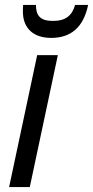

<svg xmlns="http://www.w3.org/2000/svg" viewBox="-20 -760 378 780"><path d="M188 -606C267 -606 319 -648 338 -740H285C273 -697 247 -675 195 -675C144 -675 126 -696 126 -740H74C73 -731 73 -722 73 -713C73 -645 116 -606 188 -606ZM17 0H101L215 -536H131Z"/></svg>

Font: Noto Sans SemiCondensed
Style: Italic
Weight: 400
Width: 4
Italic angle: -12°
Designer: Monotype Design Team
Foundry: Monotype Imaging Inc.
Version: Version 2.013